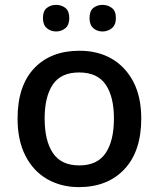

<svg xmlns="http://www.w3.org/2000/svg" viewBox="-20 -757 650 787"><path d="M559 -271Q559 -137 490 -63.5Q421 10 303 10Q231 10 174 -22.5Q117 -55 84.5 -118Q52 -181 52 -271Q52 -405 120 -477Q188 -549 306 -549Q381 -549 437.5 -516.5Q494 -484 526.5 -422Q559 -360 559 -271ZM163 -271Q163 -180 197 -129.5Q231 -79 305 -79Q379 -79 413 -129.5Q447 -180 447 -271Q447 -361 413 -410.5Q379 -460 304 -460Q230 -460 196.5 -410.5Q163 -361 163 -271ZM156 -683Q156 -712 172 -724.5Q188 -737 210 -737Q232 -737 248 -724.5Q264 -712 264 -683Q264 -655 248 -641.5Q232 -628 210 -628Q188 -628 172 -641.5Q156 -655 156 -683ZM347 -683Q347 -712 362.5 -724.5Q378 -737 400 -737Q422 -737 438.5 -724.5Q455 -712 455 -683Q455 -655 438.5 -641.5Q422 -628 400 -628Q378 -628 362.5 -641.5Q347 -655 347 -683Z"/></svg>

Font: Noto Sans Adlam Medium
Style: Regular
Weight: 500
Version: Version 3.001